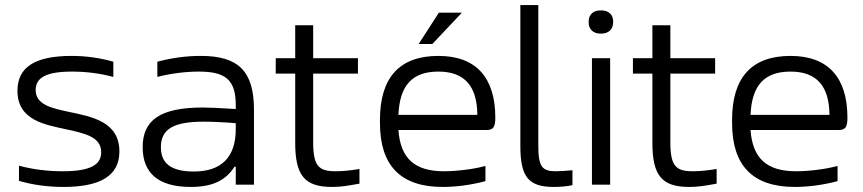

<svg xmlns="http://www.w3.org/2000/svg" viewBox="-20 -730 3413 759"><path d="M241 -219C321 -202 380 -187 380 -128C380 -77 334 -53 228 -53C169 -53 110 -60 55 -75V-15C110 1 169 9 231 9C376 9 452 -35 452 -131C452 -249 343 -269 251 -288C187 -302 121 -315 121 -374C121 -423 162 -447 265 -447C320 -447 375 -440 428 -426V-486C376 -501 321 -509 263 -509C119 -509 49 -465 49 -371C49 -254 159 -237 241 -219Z M774 -509C715 -509 658 -501 602 -486V-426C657 -440 715 -447 766 -447C870 -447 912 -416 912 -314V-299C850 -303 806 -305 782 -305C613 -305 544 -255 544 -148C544 -44 608 9 734 9C819 9 872 -16 907 -71H912V0H984V-296C984 -449 922 -509 774 -509ZM616 -148C616 -220 666 -249 785 -249C816 -249 866 -247 912 -243V-220C912 -108 855 -52 746 -52C654 -52 616 -86 616 -148Z M1307 -53C1240 -53 1218 -73 1218 -168V-439H1395V-500H1218V-630H1147V-500H1070V-439H1147V-165C1147 -34 1186 9 1293 9C1329 9 1356 4 1401 -4V-62C1365 -56 1335 -53 1307 -53Z M1938 -265C1938 -422 1863 -509 1713 -509C1558 -509 1482 -422 1482 -256V-244C1482 -77 1562 9 1730 9C1783 9 1844 1 1899 -14V-74C1852 -61 1784 -53 1735 -53C1619 -53 1563 -104 1555 -216H1903C1931 -216 1938 -229 1938 -265ZM1555 -276C1560 -392 1609 -447 1713 -447C1818 -447 1866 -388 1867 -276ZM1635 -556H1689L1806 -680H1715Z M2177 -53C2123 -53 2108 -71 2108 -154V-710H2037V-154C2037 -33 2067 9 2169 9C2194 9 2219 7 2243 2V-57C2222 -55 2194 -53 2177 -53Z M2320 -500V0H2392V-500ZM2307 -642C2307 -615 2324 -597 2355 -597C2387 -597 2403 -614 2404 -642V-644C2404 -672 2387 -689 2355 -689C2324 -689 2307 -672 2307 -644Z M2719 -53C2652 -53 2630 -73 2630 -168V-439H2807V-500H2630V-630H2559V-500H2482V-439H2559V-165C2559 -34 2598 9 2705 9C2741 9 2768 4 2813 -4V-62C2777 -56 2747 -53 2719 -53Z M3330 -265C3330 -422 3255 -509 3105 -509C2950 -509 2874 -422 2874 -256V-244C2874 -77 2954 9 3122 9C3175 9 3236 1 3291 -14V-74C3244 -61 3176 -53 3127 -53C3011 -53 2955 -104 2947 -216H3295C3323 -216 3330 -229 3330 -265ZM2947 -276C2952 -392 3001 -447 3105 -447C3210 -447 3258 -388 3259 -276Z"/></svg>

Font: LT Wave Alt Light
Style: Regular
Weight: 300
Designer: Daniel Lyons
Version: Version 2.5 (Glyphs App)